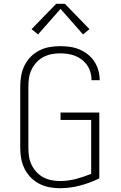

<svg xmlns="http://www.w3.org/2000/svg" viewBox="-20 -987 640 1015"><path d="M296 8Q268 8 240 2.5Q212 -3 187 -16Q162 -29 142 -49.5Q122 -70 109.5 -95.5Q97 -121 92 -149Q87 -177 87 -205V-530Q87 -559 92 -587Q97 -615 109.5 -640.5Q122 -666 142 -686.5Q162 -707 187.5 -720Q213 -733 241 -738Q269 -743 297 -743Q323 -743 349 -739.5Q375 -736 399 -726Q423 -716 443.5 -700Q464 -684 478.5 -662Q493 -640 500 -615Q507 -590 507 -564Q507 -563 507 -563Q507 -563 507 -563H464Q464 -563 464 -563Q464 -563 464 -564Q464 -584 458.5 -604Q453 -624 441.5 -641Q430 -658 413.5 -671Q397 -684 378 -691.5Q359 -699 338.5 -702Q318 -705 297 -705Q274 -705 251.5 -700.5Q229 -696 208.5 -685Q188 -674 172.5 -657Q157 -640 147 -619.5Q137 -599 133.5 -576Q130 -553 130 -530V-205Q130 -182 133.5 -159Q137 -136 147 -115.5Q157 -95 172.5 -78Q188 -61 208.5 -50Q229 -39 251.5 -34.5Q274 -30 297 -30Q340 -30 381.5 -41Q423 -52 462 -68V-353H300V-392H505V-44Q456 -20 403 -6Q350 8 296 8ZM181 -805 147 -833 277 -967H323L453 -833L419 -805L300 -940Z"/></svg>

Font: Iosevka SS04 XLt Ex
Style: Regular
Weight: 200
Width: 7
Monospace: yes
Designer: Belleve Invis
Foundry: Belleve Invis
Version: Version 19.0.0; ttfautohint (v1.8.4)